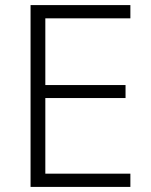

<svg xmlns="http://www.w3.org/2000/svg" viewBox="-20 -734 593 754"><path d="M492 0H100V-714H492V-662H158V-400H473V-349H158V-52H492Z"/></svg>

Font: BC Sans Light
Style: Regular
Weight: 300
Designer: Monotype Design Team
Foundry: Monotype Imaging Inc.
Version: Version 2.000;GOOG;noto-source:20170915:90ef993387c0